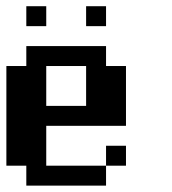

<svg xmlns="http://www.w3.org/2000/svg" viewBox="-20 -582 540 602"><path d="M62.5 -562.5V-500H125V-562.5ZM250 -562.5V-500H312.5V-562.5ZM312.5 -437.5H62.5V-375H0V-62.5H62.5V0H312.5V-62.5H125V-187.5H375V-375H312.5ZM250 -250H125V-375H250ZM312.5 -125V-62.5H375V-125Z"/></svg>

Font: Chicago Kare
Style: Regular
Weight: 400
Designer: Duane King
Version: Version 1.001;hotconv 1.0.109;makeotfexe 2.5.65596